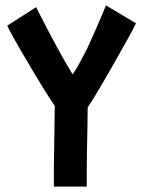

<svg xmlns="http://www.w3.org/2000/svg" viewBox="-20 -692 558 712"><path d="M179.7 0V-67.4Q179.7 -87.9 181.4 -178Q183.1 -268.1 183.1 -299.3Q153.8 -341.3 89.6 -449.5Q25.4 -557.6 6.8 -596.7L113.8 -665.5Q198.7 -497.6 249.5 -416Q260.7 -432.6 274.2 -456.8Q287.6 -481 298.6 -502.9Q309.6 -524.9 322.5 -554.2Q335.4 -583.5 343 -601.1Q350.6 -618.7 361.1 -643.3Q371.6 -668 373 -671.9L484.4 -605.5Q465.3 -566.4 397.2 -447.3Q329.1 -328.1 305.2 -293.9Q305.2 -282.7 304.7 -258.1Q304.2 -233.4 304.2 -219.7Q301.8 -109.9 301.8 -62.5V0Z"/></svg>

Font: Fantasque Sans Mono
Style: Bold
Weight: 700
Monospace: yes
Designer: Jany Belluz
Version: Version 1.8.0 ; ttfautohint (v1.8.2)